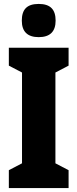

<svg xmlns="http://www.w3.org/2000/svg" viewBox="-20 -957 394 977"><path d="M177 -937C117 -937 91 -909 91 -852C91 -796 120 -768 177 -768C234 -768 263 -796 263 -852C263 -908 237 -937 177 -937ZM329 0V-91L262 -126V-588L329 -623V-714H25V-623L92 -588V-126L25 -91V0Z"/></svg>

Font: Noto Sans Arabic UI XCn Bk
Style: Regular
Weight: 900
Width: 2
Designer: Monotype Design Team, Nadine Chahine and Nizar Qandah
Foundry: Monotype Imaging Inc.
Version: Version 2.010